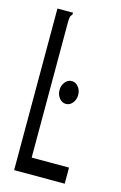

<svg xmlns="http://www.w3.org/2000/svg" viewBox="-101 -669 452 715"><g transform="rotate(15 125.0 -311.5)"><path d="M29 -623H89V-616Q83 -610 81.5 -603Q80 -596 80 -579V-62H224V0H29ZM151 -288Q136 -288 125.5 -301Q115 -314 115 -332Q115 -350 125.5 -363Q136 -376 151 -376Q166 -376 176.5 -363Q187 -350 187 -332Q187 -314 176.5 -301Q166 -288 151 -288Z"/></g></svg>

Font: Inconsolata UltraCondensed
Style: Regular
Weight: 400
Width: 1
Monospace: yes
Designer: Raph Levien, Cyreal, Brenton Simpson
Foundry: Raph Levien, Cyreal, Google
Version: Version 3.000; ttfautohint (v1.8.2.53-6de2)